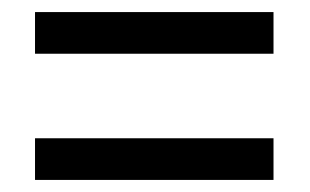

<svg xmlns="http://www.w3.org/2000/svg" viewBox="-20 -511 513 318"><path d="M38 -422H433V-491H38ZM38 -213H433V-282H38Z"/></svg>

Font: Noto Sans Lao Condensed
Style: Regular
Weight: 400
Width: 3
Designer: Monotype Design Team
Foundry: Monotype Imaging Inc.
Version: Version 2.004